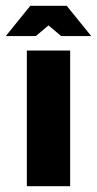

<svg xmlns="http://www.w3.org/2000/svg" viewBox="-68 -645 336 665"><path d="M25 -470H175V0H25ZM-48 -520 37 -625H163L248 -520H144L100 -557L56 -520Z"/></svg>

Font: Smooch Sans Thin Black
Style: Regular
Weight: 900
Version: Version 1.010